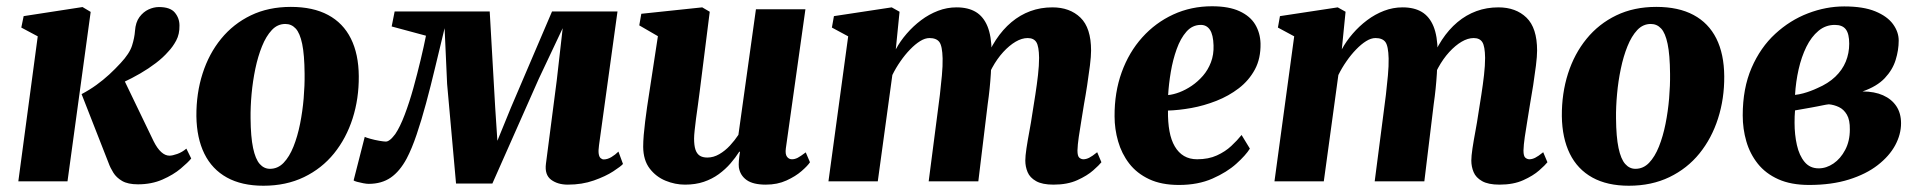

<svg xmlns="http://www.w3.org/2000/svg" viewBox="-20 -579 6126 613"><path d="M38.5 0 100.5 -463 48 -491 55.5 -527.5 243.5 -556.5 269.5 -541 195.5 0ZM420.5 9.5Q388.5 9.5 370 -1.2Q351.5 -12 341.8 -27.8Q332 -43.5 326.5 -59L240.5 -278.5Q266 -292 287.8 -307.8Q309.5 -323.5 328.8 -341.2Q348 -359 365 -377.5Q393.5 -408 401.5 -433.2Q409.5 -458.5 411 -480.5Q413 -508 425.2 -524.5Q437.5 -541 454.2 -548.8Q471 -556.5 487.5 -556.5Q523.5 -556.5 538.2 -538.8Q553 -521 553 -497.5Q553.5 -470 542.5 -449.5Q531.5 -429 517 -414Q501 -395.5 477.8 -377.8Q454.5 -360 427.8 -344.5Q401 -329 374.2 -316.5Q347.5 -304 323 -295L365 -347L470.5 -128Q482 -105 494.8 -93.5Q507.5 -82 521 -82Q530.5 -82 546 -87.5Q561.5 -93 575 -104.5L590.5 -73Q580.5 -60.5 557 -40.8Q533.5 -21 498.8 -5.8Q464 9.5 420.5 9.5Z M908.5 -557Q979.5 -557 1027.5 -531.2Q1075.5 -505.5 1100.2 -456Q1125 -406.5 1125.5 -335.5Q1126 -264 1105.8 -200.8Q1085.5 -137.5 1046.5 -89.2Q1007.5 -41 950.5 -13.5Q893.5 14 821 14Q752 14 704.5 -12.2Q657 -38.5 632.5 -88.2Q608 -138 607 -208Q606.5 -281 626.8 -344.2Q647 -407.5 686 -455.2Q725 -503 781 -530Q837 -557 908.5 -557ZM891 -502.5Q866 -502.5 847.8 -483Q829.5 -463.5 816.5 -431.2Q803.5 -399 795.2 -359.5Q787 -320 783.2 -278.8Q779.5 -237.5 780 -201Q780.5 -142 788 -106.5Q795.5 -71 809.2 -55.5Q823 -40 842 -40Q867 -40 885.5 -59.2Q904 -78.5 917 -111Q930 -143.5 938 -183.5Q946 -223.5 949.5 -264.8Q953 -306 952.5 -343.5Q952 -404 944.8 -438.8Q937.5 -473.5 924 -488Q910.5 -502.5 891 -502.5Z M1793 10.5Q1760.5 10.5 1739.5 -5.2Q1718.5 -21 1723 -56L1757.5 -322L1776.5 -489L1700 -327L1552 7H1436L1407.5 -311L1399.5 -489Q1384 -425.5 1369.5 -364.5Q1355 -303.5 1340.2 -249Q1325.5 -194.5 1310.2 -149.5Q1295 -104.5 1278.5 -73Q1256.5 -32 1227.5 -12Q1198.5 8 1157 8Q1150.5 8 1139.8 6Q1129 4 1120 1.5Q1111 -1 1109 -3L1144.5 -142Q1149.5 -139.5 1163 -135.8Q1176.5 -132 1191 -129.5Q1205.5 -127 1212 -127Q1215.5 -127 1219 -128.8Q1222.5 -130.5 1226.5 -133.8Q1230.5 -137 1234.2 -141.5Q1238 -146 1242 -151Q1257.5 -174 1272.2 -213Q1287 -252 1299.8 -298Q1312.5 -344 1323 -388Q1333.5 -432 1340 -465L1230.5 -494.5L1240 -542.5H1543.5L1561 -236L1568 -129.5L1611.5 -236L1742.5 -542.5H1951.5L1892.5 -115.5Q1890 -98 1891.5 -88Q1893 -78 1897.8 -74Q1902.5 -70 1907.5 -70Q1919.5 -70 1932 -77.5Q1944.5 -85 1954.5 -95L1969 -55.5Q1962.5 -48 1938 -32Q1913.5 -16 1876 -2.8Q1838.5 10.5 1793 10.5Z M2167 10.5Q2135.5 10.5 2105 -2Q2074.5 -14.5 2054.2 -41Q2034 -67.5 2033.5 -110Q2033.5 -127 2035.2 -147.8Q2037 -168.5 2039.8 -191.2Q2042.5 -214 2046 -237.5Q2049.5 -261 2053 -283.5L2080.5 -463.5L2021 -498L2027.5 -535L2222 -555.5L2246 -541.5L2214 -287.5Q2211.5 -266 2208.2 -243.5Q2205 -221 2202.2 -200.2Q2199.5 -179.5 2197.8 -162.8Q2196 -146 2196 -136.5Q2196 -115 2200.2 -101.8Q2204.5 -88.5 2213.8 -82.2Q2223 -76 2238.5 -76Q2258 -76 2276.5 -86.8Q2295 -97.5 2310.5 -114.2Q2326 -131 2337.5 -148.5L2393.5 -549.5H2551.5L2489 -105.5Q2486.5 -87 2492.5 -78.8Q2498.5 -70.5 2508.5 -70.5Q2517.5 -70.5 2526.8 -75.2Q2536 -80 2552.5 -92.5L2566 -61Q2558.5 -49.5 2539.2 -32.8Q2520 -16 2491 -2.8Q2462 10.5 2425 10.5Q2384.5 10.5 2363.8 -4.2Q2343 -19 2339 -44.5Q2338.5 -48.5 2338.5 -54Q2338.5 -59.5 2339 -66.2Q2339.5 -73 2340.5 -80.2Q2341.5 -87.5 2342.5 -94L2340.5 -95Q2328.5 -76 2312.2 -57.2Q2296 -38.5 2274.8 -23Q2253.5 -7.5 2227 1.5Q2200.5 10.5 2167 10.5Z M2852 -541.5 2840 -421.5Q2854 -447.5 2874.8 -471.5Q2895.5 -495.5 2920.8 -514.5Q2946 -533.5 2974.8 -544.5Q3003.5 -555.5 3034 -555.5Q3071 -555.5 3095.5 -540.8Q3120 -526 3132.8 -494.8Q3145.5 -463.5 3146 -414Q3146 -406 3145.8 -396.2Q3145.5 -386.5 3144.5 -376Q3143.5 -365.5 3142 -356L3122 -374.5Q3137.5 -418 3159.5 -451.5Q3181.5 -485 3209.2 -508.2Q3237 -531.5 3269.8 -543.5Q3302.5 -555.5 3340 -555.5Q3395.5 -555.5 3429.5 -522.8Q3463.5 -490 3463.5 -417.5Q3463.5 -399.5 3459.8 -369.5Q3456 -339.5 3451 -306.8Q3446 -274 3441 -247Q3437 -222 3432.5 -194.5Q3428 -167 3424.2 -141.8Q3420.5 -116.5 3420 -98.5Q3420 -80.5 3426 -75.5Q3432 -70.5 3439 -70.5Q3447.5 -70.5 3457.2 -75.2Q3467 -80 3483 -93L3496.5 -61Q3489.5 -52 3470.2 -35Q3451 -18 3419.5 -3.8Q3388 10.5 3343.5 10.5Q3307.5 10.5 3287.8 -0.8Q3268 -12 3260.8 -29.5Q3253.5 -47 3253.5 -66.5Q3253.5 -80.5 3257.2 -105.5Q3261 -130.5 3266.5 -159.8Q3272 -189 3276 -216.5Q3280.5 -244.5 3285.5 -276.5Q3290.5 -308.5 3294 -339.2Q3297.5 -370 3297.5 -394.5Q3297 -431 3288.8 -444.2Q3280.5 -457.5 3261 -457.5Q3242.5 -457.5 3222.5 -445.8Q3202.5 -434 3183 -412.8Q3163.5 -391.5 3147.8 -362.8Q3132 -334 3122 -300L3145.5 -390.5Q3145 -368.5 3143.5 -344.2Q3142 -320 3139.5 -295.5Q3137 -271 3133.5 -247L3103.5 0H2945L2973 -216Q2977 -245 2980.8 -276.5Q2984.5 -308 2987.2 -338.2Q2990 -368.5 2989.5 -392.5Q2988.5 -432.5 2979 -445Q2969.5 -457.5 2947.5 -457.5Q2933.5 -457.5 2917.8 -447.8Q2902 -438 2885.8 -421.2Q2869.5 -404.5 2854.8 -383.2Q2840 -362 2829 -339.5L2782.5 0H2625L2688 -463L2636 -491L2642.5 -527.5L2827 -555.5Z M3970.5 -104.5Q3957.5 -83.5 3927.2 -56.2Q3897 -29 3851 -8.8Q3805 11.5 3744 11.5Q3688 11.5 3648.8 -7Q3609.5 -25.5 3585.2 -57Q3561 -88.5 3549.8 -127.8Q3538.5 -167 3538.5 -207.5Q3538 -284 3561.2 -348.2Q3584.5 -412.5 3626.8 -459.5Q3669 -506.5 3726 -532.8Q3783 -559 3849.5 -559Q3903.5 -559 3937.5 -543.2Q3971.5 -527.5 3987.5 -500.8Q4003.5 -474 4004.5 -440.5Q4005.5 -392.5 3986.5 -357.2Q3967.5 -322 3935.2 -297.2Q3903 -272.5 3863.5 -257Q3824 -241.5 3783.8 -234.2Q3743.5 -227 3709 -226Q3708.5 -189 3713.8 -160.2Q3719 -131.5 3730.8 -111.5Q3742.5 -91.5 3760.2 -81Q3778 -70.5 3802 -70.5Q3838.5 -70.5 3865.2 -82.8Q3892 -95 3911.2 -113Q3930.5 -131 3944 -148ZM3814 -499.5Q3787 -499.5 3768 -478Q3749 -456.5 3736.8 -422.2Q3724.5 -388 3718 -349.2Q3711.5 -310.5 3709.5 -275.5Q3726 -277 3745.8 -284.5Q3765.5 -292 3785 -305.2Q3804.5 -318.5 3820.8 -337.2Q3837 -356 3846.2 -380.2Q3855.5 -404.5 3854.5 -434Q3853.5 -468 3843 -483.8Q3832.5 -499.5 3814 -499.5Z M4276 -541.5 4264 -421.5Q4278 -447.5 4298.8 -471.5Q4319.5 -495.5 4344.8 -514.5Q4370 -533.5 4398.8 -544.5Q4427.5 -555.5 4458 -555.5Q4495 -555.5 4519.5 -540.8Q4544 -526 4556.8 -494.8Q4569.5 -463.5 4570 -414Q4570 -406 4569.8 -396.2Q4569.5 -386.5 4568.5 -376Q4567.5 -365.5 4566 -356L4546 -374.5Q4561.5 -418 4583.5 -451.5Q4605.5 -485 4633.2 -508.2Q4661 -531.5 4693.8 -543.5Q4726.5 -555.5 4764 -555.5Q4819.5 -555.5 4853.5 -522.8Q4887.5 -490 4887.5 -417.5Q4887.5 -399.5 4883.8 -369.5Q4880 -339.5 4875 -306.8Q4870 -274 4865 -247Q4861 -222 4856.5 -194.5Q4852 -167 4848.2 -141.8Q4844.5 -116.5 4844 -98.5Q4844 -80.5 4850 -75.5Q4856 -70.5 4863 -70.5Q4871.5 -70.5 4881.2 -75.2Q4891 -80 4907 -93L4920.5 -61Q4913.5 -52 4894.2 -35Q4875 -18 4843.5 -3.8Q4812 10.5 4767.5 10.5Q4731.5 10.5 4711.8 -0.8Q4692 -12 4684.8 -29.5Q4677.5 -47 4677.5 -66.5Q4677.5 -80.5 4681.2 -105.5Q4685 -130.5 4690.5 -159.8Q4696 -189 4700 -216.5Q4704.5 -244.5 4709.5 -276.5Q4714.5 -308.5 4718 -339.2Q4721.5 -370 4721.5 -394.5Q4721 -431 4712.8 -444.2Q4704.5 -457.5 4685 -457.5Q4666.5 -457.5 4646.5 -445.8Q4626.5 -434 4607 -412.8Q4587.5 -391.5 4571.8 -362.8Q4556 -334 4546 -300L4569.5 -390.5Q4569 -368.5 4567.5 -344.2Q4566 -320 4563.5 -295.5Q4561 -271 4557.5 -247L4527.5 0H4369L4397 -216Q4401 -245 4404.8 -276.5Q4408.5 -308 4411.2 -338.2Q4414 -368.5 4413.5 -392.5Q4412.5 -432.5 4403 -445Q4393.5 -457.5 4371.5 -457.5Q4357.5 -457.5 4341.8 -447.8Q4326 -438 4309.8 -421.2Q4293.5 -404.5 4278.8 -383.2Q4264 -362 4253 -339.5L4206.5 0H4049L4112 -463L4060 -491L4066.5 -527.5L4251 -555.5Z M5268 -557Q5339 -557 5387 -531.2Q5435 -505.5 5459.8 -456Q5484.5 -406.5 5485 -335.5Q5485.5 -264 5465.2 -200.8Q5445 -137.5 5406 -89.2Q5367 -41 5310 -13.5Q5253 14 5180.5 14Q5111.5 14 5064 -12.2Q5016.5 -38.5 4992 -88.2Q4967.5 -138 4966.5 -208Q4966 -281 4986.2 -344.2Q5006.5 -407.5 5045.5 -455.2Q5084.5 -503 5140.5 -530Q5196.5 -557 5268 -557ZM5250.5 -502.5Q5225.5 -502.5 5207.2 -483Q5189 -463.5 5176 -431.2Q5163 -399 5154.8 -359.5Q5146.5 -320 5142.8 -278.8Q5139 -237.5 5139.5 -201Q5140 -142 5147.5 -106.5Q5155 -71 5168.8 -55.5Q5182.5 -40 5201.5 -40Q5226.5 -40 5245 -59.2Q5263.5 -78.5 5276.5 -111Q5289.5 -143.5 5297.5 -183.5Q5305.5 -223.5 5309 -264.8Q5312.5 -306 5312 -343.5Q5311.5 -404 5304.2 -438.8Q5297 -473.5 5283.5 -488Q5270 -502.5 5250.5 -502.5Z M5756 11.5Q5698 11.5 5657.5 -6.8Q5617 -25 5592 -56.5Q5567 -88 5555.5 -127.8Q5544 -167.5 5544 -210.5Q5544 -297 5572.2 -362.2Q5600.5 -427.5 5647.8 -471Q5695 -514.5 5752.5 -536.5Q5810 -558.5 5868 -558.5Q5929 -558.5 5967.2 -542.8Q6005.5 -527 6023.8 -502Q6042 -477 6042 -449.5Q6042 -419 6032.2 -387.5Q6022.5 -356 5997.5 -329.5Q5972.5 -303 5926.5 -287Q5964.5 -287 5992 -274.8Q6019.5 -262.5 6034.5 -240Q6049.5 -217.5 6049.5 -185.5Q6049.5 -150 6030.8 -115.2Q6012 -80.5 5975 -51.8Q5938 -23 5883 -5.8Q5828 11.5 5756 11.5ZM5786.5 -41.5Q5811 -41.5 5833.8 -57Q5856.5 -72.5 5871.2 -100.5Q5886 -128.5 5886 -165.5Q5886.5 -196 5876.5 -213Q5866.5 -230 5851 -237.2Q5835.5 -244.5 5819 -246Q5810 -245 5800.8 -243Q5791.5 -241 5781.8 -239.2Q5772 -237.5 5762 -235.5Q5749 -233.5 5736.5 -231Q5724 -228.5 5711 -226.5Q5710 -217.5 5709.8 -207Q5709.5 -196.5 5709.5 -187Q5709.5 -149 5717 -115.8Q5724.5 -82.5 5741.5 -62Q5758.5 -41.5 5786.5 -41.5ZM5711 -276Q5724.5 -277.5 5737.2 -281Q5750 -284.5 5761.2 -288.8Q5772.5 -293 5782 -297.5Q5817 -312.5 5839.5 -334Q5862 -355.5 5873 -382.2Q5884 -409 5884 -439.5Q5884 -471 5873.2 -485.2Q5862.5 -499.5 5838 -499.5Q5808.5 -499.5 5785.8 -480.5Q5763 -461.5 5747.2 -429.5Q5731.5 -397.5 5722.5 -357.8Q5713.5 -318 5711 -276Z"/></svg>

Font: Merriweather 48pt Black
Style: Italic
Weight: 900
Italic angle: -7.8°
Version: Version 2.101